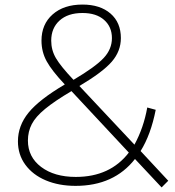

<svg xmlns="http://www.w3.org/2000/svg" viewBox="-20 -802 758 833"><path d="M307.8 4.4Q235.6 4.4 178.9 -19.4Q122.2 -43.3 90 -87.2Q57.8 -131.1 57.8 -188.9Q57.8 -256.7 103.9 -313.3Q150 -370 261.1 -435.6Q205.6 -494.4 182.8 -535.6Q160 -576.7 160 -625.6Q160 -696.7 208.3 -739.4Q256.7 -782.2 337.8 -782.2Q414.4 -782.2 459.4 -743.3Q504.4 -704.4 504.4 -636.7Q504.4 -580 465 -534.4Q425.6 -488.9 324.4 -428.9L563.3 -174.4Q603.3 -247.8 618.9 -335.6L655.6 -325.6Q634.4 -217.8 590 -146.7L710 -17.8L681.1 11.1L565.6 -112.2Q474.4 4.4 307.8 4.4ZM202.2 -625.6Q202.2 -584.4 222.8 -549.4Q243.3 -514.4 298.9 -455.6Q394.4 -512.2 430 -550.6Q465.6 -588.9 465.6 -636.7Q465.6 -685.6 431.7 -715.6Q397.8 -745.6 337.8 -745.6Q274.4 -745.6 238.3 -712.8Q202.2 -680 202.2 -625.6ZM538.9 -140 290 -406.7Q216.7 -363.3 175.6 -329.4Q134.4 -295.6 117.8 -263.3Q101.1 -231.1 101.1 -192.2Q101.1 -121.1 158.3 -77.8Q215.6 -34.4 308.9 -34.4Q457.8 -34.4 538.9 -140Z"/></svg>

Font: Paperlogy 2 ExtraLight
Style: Regular
Weight: 250
Designer: redesigned by Lee Juim, glyphs from Gmarket Sans & Montserrat
Foundry: PT&
Version: Version 1.001